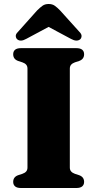

<svg xmlns="http://www.w3.org/2000/svg" viewBox="-20 -941 487 961"><path d="M329.5 -102.5Q329.5 -90.5 336 -83Q342.5 -75.5 355 -71L376.5 -64Q401 -55 401 -30.5Q401 -16.5 391.5 -8.2Q382 0 362 0H85Q65 0 55.5 -8.2Q46 -16.5 46 -30.5Q46 -55 70.5 -64L92 -71Q105 -75.5 111.2 -83Q117.5 -90.5 117.5 -102.5V-597.5Q117.5 -609.5 111.2 -617Q105 -624.5 92 -629L70.5 -636Q46 -645 46 -669.5Q46 -684 55.5 -692Q65 -700 85 -700H362Q382 -700 391.5 -692Q401 -684 401 -669.5Q401 -645 376.5 -636L355 -629Q342.5 -624.5 336 -617Q329.5 -609.5 329.5 -597.5ZM266.5 -829.5H180L335 -746.5Q364 -730.5 381 -744Q387.5 -749.5 388.2 -759.8Q389 -770 378 -781L281 -888.5Q266.5 -903.5 254.2 -912.2Q242 -921 223.5 -921Q205 -921 192.8 -912.2Q180.5 -903.5 165.5 -888.5L69.5 -781Q58 -770 59 -759.8Q60 -749.5 66.5 -744Q83 -730.5 111.5 -746.5Z"/></svg>

Font: Fraunces ExtraBold
Style: Regular
Weight: 800
Version: Version 1.000;[b76b70a41]